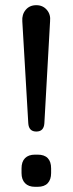

<svg xmlns="http://www.w3.org/2000/svg" viewBox="-20 -720 280 740"><path d="M120 -213Q91 -213 89 -245L66 -638Q64 -664 79 -682Q94 -700 120 -700Q145 -700 160.5 -682Q176 -664 173 -638L151 -245Q149 -213 120 -213ZM115 0Q90 0 76.5 -14Q63 -28 63 -53V-71Q63 -97 76.5 -110.5Q90 -124 115 -124H125Q151 -124 164 -110.5Q177 -97 177 -71V-53Q177 -28 164 -14Q151 0 125 0Z"/></svg>

Font: Quicksand SemiBold
Style: Regular
Weight: 600
Designer: Andrew Paglinawan
Foundry: Andrew Paglinawan
Version: Version 3.006